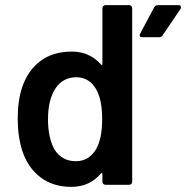

<svg xmlns="http://www.w3.org/2000/svg" viewBox="-20 -720 725 748"><path d="M379 -688Q379 -693 382.5 -696.5Q386 -700 391 -700H483Q488 -700 491.5 -696.5Q495 -693 495 -688V-12Q495 -7 491.5 -3.5Q488 0 483 0H391Q386 0 382.5 -3.5Q379 -7 379 -12V-42Q379 -45 378 -45.5Q377 -46 376 -46Q375 -46 373 -44Q329 8 258 8Q187 8 138 -29Q89 -66 67 -132Q49 -188 49 -257Q49 -328 66 -379Q88 -445 137 -482Q186 -519 260 -519Q329 -519 373 -469Q375 -467 376 -467Q377 -467 378 -467.5Q379 -468 379 -471ZM355 -140Q378 -181 378 -256Q378 -334 353 -375Q326 -419 277 -419Q226 -419 197 -377Q167 -333 167 -255Q167 -185 191 -140Q219 -92 276 -92Q327 -92 355 -140ZM534 -575Q527 -575 525.5 -578Q524 -581 524 -583Q524 -585 526 -589L581 -692Q585 -700 596 -700H675Q682 -700 683.5 -697Q685 -694 685 -692Q685 -689 683 -685L614 -583Q609 -575 600 -575Z"/></svg>

Font: LinhAnh SemBd
Style: Regular
Weight: 600
Monospace: yes
Designer: Jeremy Tribby
Foundry: Tribby Type
Version: Version 1.408